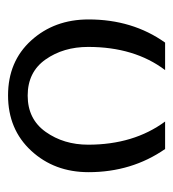

<svg xmlns="http://www.w3.org/2000/svg" viewBox="4 -464 440 489"><g transform="rotate(-90 224.5 -220.0)"><path d="M419 -215Q419 -103 360 -20H290Q349 -98 349 -216Q349 -279 317 -324.5Q285 -370 225 -370Q165 -370 132.5 -324Q100 -278 100 -216Q100 -100 159 -20H89Q30 -105 30 -215Q30 -302 84.5 -361Q139 -420 225.5 -420Q312 -420 365.5 -361Q419 -302 419 -215Z"/></g></svg>

Font: Autonym
Style: Regular
Weight: 500
Version: Version 1.0.20131126